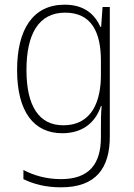

<svg xmlns="http://www.w3.org/2000/svg" viewBox="-20 -559 571 820"><path d="M256 -539C121 -539 53 -434 53 -260C53 -81 125 10 246 10C330 10 387 -33 411 -106H414C411 -71 411 -44 411 -12V27C411 142 360 206 241 206C177 206 124 190 80 167V206C123 227 174 241 241 241C389 241 449 160 449 24V-529H418L412 -444H409C384 -499 339 -539 256 -539ZM258 -505C372 -505 411 -420 411 -299V-239C411 -130 375 -24 250 -24C148 -24 93 -104 93 -260C93 -412 144 -505 258 -505Z"/></svg>

Font: Noto Sans Lao SemiCondensed ExtraLight
Style: Regular
Weight: 200
Width: 4
Designer: Monotype Design Team
Foundry: Monotype Imaging Inc.
Version: Version 2.003